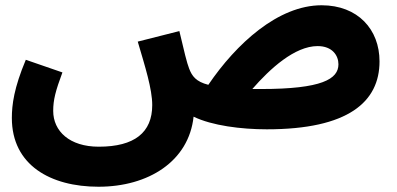

<svg xmlns="http://www.w3.org/2000/svg" viewBox="-20 -478 1507 729"><path d="M993 13C1302 13 1421 -91 1421 -245C1421 -366 1339 -458 1201 -458C1036 -458 877 -312 771 -156C724 -168 709 -189 698 -218C690 -238 679 -283 661 -360L503 -320C531 -225 558 -140 558 -79C558 25 491 79 355 79C244 79 182 20 182 -57C182 -99 191 -133 217 -203L78 -251C33 -144 25 -80 25 -30C25 149 172 231 354 231C544 231 697 134 715 -35C785 -1 896 13 993 13ZM1186 -303C1242 -303 1265 -267 1265 -234C1265 -178 1203 -140 971 -140C960 -140 949 -140 938 -140C1005 -217 1099 -303 1186 -303Z"/></svg>

Font: Noto Sans Arabic UI Extra
Style: Regular
Weight: 800
Designer: Nadine Chahine - Monotype Design Team
Foundry: Monotype Imaging Inc.
Version: Version 1.900